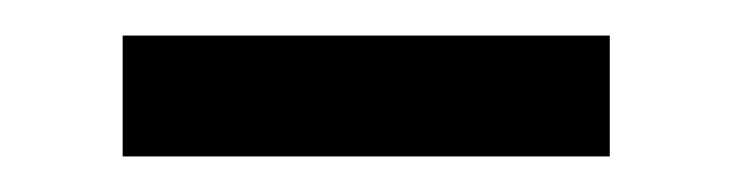

<svg xmlns="http://www.w3.org/2000/svg" viewBox="-20 -680 412 108"><path d="M49 -660V-592H323V-660Z"/></svg>

Font: LT Wave Alt
Style: Regular
Weight: 400
Designer: Daniel Lyons
Version: Version 2.5 (Glyphs App)